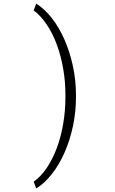

<svg xmlns="http://www.w3.org/2000/svg" viewBox="-20 -817 640 1066"><path d="M401.9 -279.8Q401.9 -195.3 385 -116.5Q368.2 -37.6 338.6 29.5Q309.1 96.7 268.8 148.2Q228.5 199.7 181.2 229.5L167 191.9Q208.5 162.1 241.2 112.8Q273.9 63.5 296.6 1.5Q319.3 -60.5 331.3 -132.3Q343.3 -204.1 343.3 -278.8V-288.6Q343.3 -363.8 330.8 -435.5Q318.4 -507.3 295.4 -569.3Q272.5 -631.3 239.7 -680.4Q207 -729.5 167 -759.3L181.2 -796.9Q228 -767.6 268.3 -715.8Q308.6 -664.1 338.1 -596.7Q367.7 -529.3 384.8 -450.2Q401.9 -371.1 401.9 -287.1Z"/></svg>

Font: TypoPRO Roboto Mono
Style: Regular
Weight: 300
Designer: Google
Version: Version 2.000986; 2015; ttfautohint (v1.3)